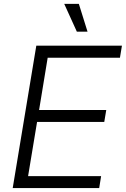

<svg xmlns="http://www.w3.org/2000/svg" viewBox="-20 -961 643 981"><path d="M44.9 0 165.5 -727.5H603L592.8 -666H223.6L179.7 -398.9H522.9L512.7 -337.9H169.4L123.5 -61H496.6L486.8 0ZM372.6 -799.3 308.1 -941.4H382.8L427.2 -799.3Z"/></svg>

Font: Inter 20pt Light
Style: Italic
Weight: 300
Italic angle: -9.3988°
Version: Version 4.001;git-66647c0bb